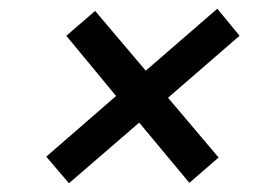

<svg xmlns="http://www.w3.org/2000/svg" viewBox="-20 -550 640 440"><path d="M138 -130 86 -191 246 -330 132 -468 198 -525 314 -388 478 -530 529 -468 365 -326 481 -189 414 -131 299 -269Z"/></svg>

Font: JetBrains Mono NL Medium
Style: Italic
Weight: 500
Italic angle: -9°
Monospace: yes
Designer: Philipp Nurullin, Konstantin Bulenkov
Foundry: JetBrains
Version: Version 2.305; ttfautohint (v1.8.4.7-5d5b)